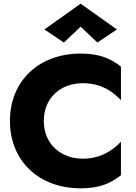

<svg xmlns="http://www.w3.org/2000/svg" viewBox="-20 -1007 741 1043"><path d="M418 -862 509 -776 615 -847 418 -987 221 -847 327 -776ZM218 -350C218 -480 315 -555 428 -555C528 -555 590 -512 637 -463V-645C581 -689 521 -716 418 -716C192 -716 34 -568 34 -350C34 -132 192 16 418 16C521 16 581 -11 637 -55V-237C591 -189 527 -145 428 -145C315 -145 218 -221 218 -350Z"/></svg>

Font: Jost
Style: Bold
Weight: 700
Version: Version 3.710